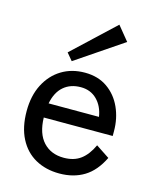

<svg xmlns="http://www.w3.org/2000/svg" viewBox="-115 -838 752 928"><g transform="rotate(15 261.0 -374.0)"><path d="M271 11Q203 11 151 -18Q99 -47 70 -103.5Q41 -160 41 -240Q41 -317 70 -373.5Q99 -430 149.5 -461Q200 -492 266 -492Q332 -492 378.5 -459.5Q425 -427 449.5 -373Q474 -319 474 -255V-231H129Q131 -151 169.5 -109.5Q208 -68 272 -68Q323 -68 356.5 -93Q390 -118 413 -168L481 -123Q447 -53 394.5 -21Q342 11 271 11ZM134 -303H386Q378 -355 346 -387Q314 -419 265 -419Q213 -419 179 -389.5Q145 -360 134 -303ZM189 -529 159 -565 366 -759 424 -688Z"/></g></svg>

Font: Zen Kaku Gothic New Medium
Style: Regular
Weight: 500
Designer: Yoshimichi Ohira
Foundry: Positype
Version: Version 1.002